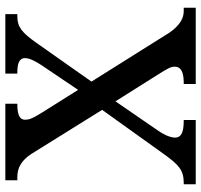

<svg xmlns="http://www.w3.org/2000/svg" viewBox="-37 -717 754 720"><g transform="rotate(-90 340.0 -357.0)"><path d="M9 0H250V-45H247C203 -45 184 -55 184 -77C184 -98 198 -124 210 -141L320 -301L417 -147C445 -103 450 -93 450 -78C450 -56 430 -45 390 -45H385V0H671V-45H658C633 -45 606 -58 578 -98L394 -391L539 -597C578 -652 599 -669 638 -669H647V-714H424V-669H427C458 -669 482 -664 482 -640C482 -622 470 -601 456 -579L363 -441L275 -581C255 -613 251 -626 251 -640C251 -656 262 -669 308 -669H311V-714H24V-669H37C71 -669 99 -653 123 -616L288 -351L119 -115C83 -66 63 -45 15 -45H9Z"/></g></svg>

Font: Noto Serif Yezidi Medium
Style: Regular
Weight: 500
Designer: Dalton Maag Ltd
Foundry: Dalton Maag Ltd
Version: Version 1.001